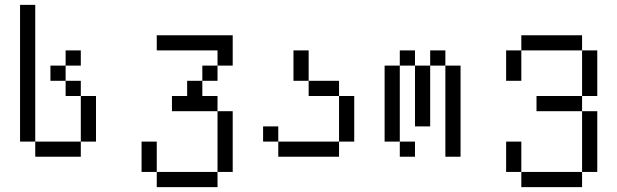

<svg xmlns="http://www.w3.org/2000/svg" viewBox="-20 -645 2540 790"><path d="M312.5 -375V-437.5H250V-375H187.5V-312.5H250V-250H312.5V-62.5H125V0H312.5V-62.5H375V-250H312.5V-312.5H250V-375ZM125 -62.5V-625H62.5V-62.5Z M625 62.5V125H875V62.5ZM625 62.5Q625 62.5 625 -62.5H562.5Q562.5 -62.5 562.5 62.5ZM875 62.5H937.5Q937.5 62.5 937.5 -187.5H875Q875 -187.5 875 62.5ZM875 -187.5V-250H812.5V-312.5H750V-250H687.5V-187.5ZM812.5 -312.5H875V-375H812.5ZM875 -375H937.5Q937.5 -375 937.5 -500H625V-437.5H875Z M1125 -62.5V0H1375V-62.5ZM1125 -62.5V-125H1062.5V-62.5ZM1375 -62.5H1437.5V-250H1375ZM1375 -250V-312.5H1250V-250ZM1250 -312.5Q1250 -312.5 1250 -437.5H1187.5Q1187.5 -437.5 1187.5 -312.5Z M1687.5 0V-62.5H1625V0ZM1625 -62.5V-375H1562.5V-62.5ZM1812.5 -375Q1812.5 -375 1812.5 0H1875Q1875 0 1875 -375ZM1687.5 -375Q1687.5 -375 1687.5 -125H1750Q1750 -125 1750 -375ZM1625 -375H1687.5V-437.5H1625ZM1750 -375H1812.5V-437.5H1750Z M2125 62.5V125H2375V62.5ZM2125 62.5Q2125 62.5 2125 -62.5H2062.5Q2062.5 -62.5 2062.5 62.5ZM2375 62.5H2437.5Q2437.5 62.5 2437.5 -187.5H2375Q2375 -187.5 2375 62.5ZM2375 -187.5V-250H2187.5V-187.5ZM2375 -250H2437.5V-437.5H2375ZM2062.5 -437.5Q2062.5 -437.5 2062.5 -312.5H2125Q2125 -312.5 2125 -437.5ZM2125 -437.5H2375V-500H2125Z"/></svg>

Font: BFUnifontExMono
Style: Regular
Weight: 500
Version: Version 15.0.06